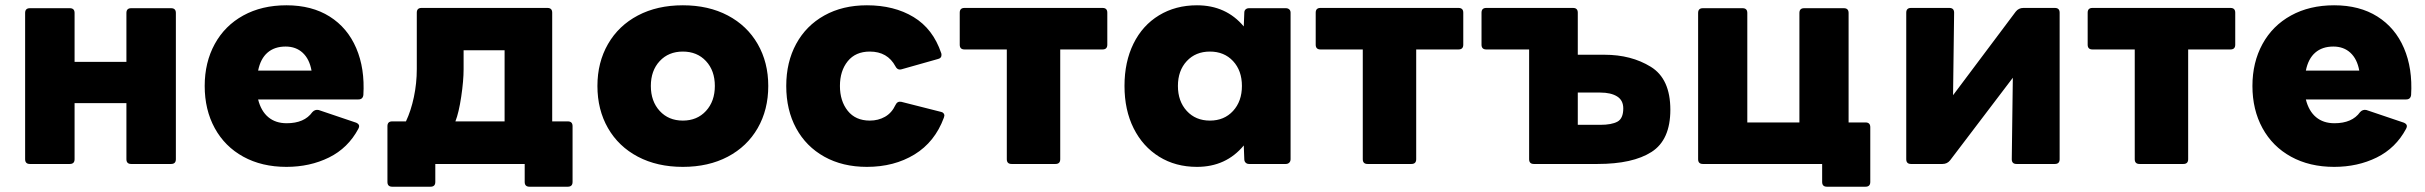

<svg xmlns="http://www.w3.org/2000/svg" viewBox="-20 -578 9168 726"><path d="M262 -188V24Q262 42 244 42H93Q75 42 75 24V-529Q75 -547 93 -547H244Q262 -547 262 -529V-344H458V-529Q458 -547 476 -547H627Q645 -547 645 -529V24Q645 42 627 42H476Q458 42 458 24V-188Z M754 -253Q754 -342 792 -411.5Q830 -481 900 -519.5Q970 -558 1063 -558Q1159 -558 1226.5 -515.5Q1294 -473 1327 -396Q1360 -319 1354 -219Q1352 -202 1335 -202H956Q967 -158 994.5 -135Q1022 -112 1064 -112Q1131 -112 1161 -154Q1171 -165 1185 -162L1327 -114Q1338 -109 1338 -101Q1338 -97 1335 -91Q1296 -18 1224 17.5Q1152 53 1063 53Q970 53 900 14.5Q830 -24 792 -93.5Q754 -163 754 -253ZM1060 -402Q1018 -402 991.5 -379Q965 -356 956 -311H1158Q1150 -355 1124.5 -378.5Q1099 -402 1060 -402Z M1626 42V110Q1626 128 1608 128H1463Q1445 128 1445 110V-101Q1445 -119 1463 -119H1515Q1534 -159 1545 -211Q1556 -263 1556 -317V-530Q1556 -548 1574 -548H2050Q2068 -548 2068 -530V-119H2127Q2145 -119 2145 -101V110Q2145 128 2127 128H1982Q1964 128 1964 110V42ZM1702 -119H1888V-388H1733V-316Q1733 -273 1724 -212.5Q1715 -152 1702 -119Z M2239 -253Q2239 -342 2279 -411.5Q2319 -481 2392 -519.5Q2465 -558 2562 -558Q2659 -558 2732 -519.5Q2805 -481 2845 -411.5Q2885 -342 2885 -253Q2885 -163 2845 -93.5Q2805 -24 2732 14.5Q2659 53 2562 53Q2465 53 2392 14.5Q2319 -24 2279 -93.5Q2239 -163 2239 -253ZM2562 -122Q2616 -122 2649.5 -158.5Q2683 -195 2683 -253Q2683 -311 2649.5 -347Q2616 -383 2562 -383Q2508 -383 2474.5 -347Q2441 -311 2441 -253Q2441 -195 2474.5 -158.5Q2508 -122 2562 -122Z M2953 -253Q2953 -343 2990.5 -412Q3028 -481 3097 -519.5Q3166 -558 3258 -558Q3361 -558 3434.5 -513.5Q3508 -469 3539 -377Q3540 -375 3540 -370Q3540 -358 3527 -355L3389 -316L3383 -315Q3372 -315 3366 -327Q3336 -383 3269 -383Q3215 -383 3185.5 -346.5Q3156 -310 3156 -253Q3156 -196 3185.5 -159Q3215 -122 3269 -122Q3301 -122 3326.5 -136.5Q3352 -151 3366 -181Q3373 -196 3388 -193L3538 -155Q3544 -154 3547.5 -150Q3551 -146 3551 -141Q3551 -139 3549 -133Q3515 -41 3438 6Q3361 53 3258 53Q3166 53 3097 14.5Q3028 -24 2990.5 -93Q2953 -162 2953 -253Z M3787 24V-391H3627Q3609 -391 3609 -409V-530Q3609 -548 3627 -548H4149Q4167 -548 4167 -530V-409Q4167 -391 4149 -391H3989V24Q3989 42 3971 42H3805Q3787 42 3787 24Z M4232 -253Q4232 -344 4266 -413Q4300 -482 4362.5 -520Q4425 -558 4506 -558Q4616 -558 4683 -478L4685 -530Q4685 -538 4690 -542.5Q4695 -547 4703 -547H4842Q4850 -547 4855 -542.5Q4860 -538 4860 -530V24Q4860 32 4855 37Q4850 42 4842 42H4703Q4695 42 4690 37Q4685 32 4685 24L4683 -28Q4616 53 4506 53Q4425 53 4363 14.5Q4301 -24 4266.5 -93Q4232 -162 4232 -253ZM4555 -122Q4609 -122 4642.5 -158.5Q4676 -195 4676 -253Q4676 -311 4642.5 -347Q4609 -383 4555 -383Q4501 -383 4467.5 -347Q4434 -311 4434 -253Q4434 -195 4467.5 -158.5Q4501 -122 4555 -122Z M5133 24V-391H4973Q4955 -391 4955 -409V-530Q4955 -548 4973 -548H5495Q5513 -548 5513 -530V-409Q5513 -391 5495 -391H5335V24Q5335 42 5317 42H5151Q5133 42 5133 24Z M6296 -163Q6296 -49 6225 -3.5Q6154 42 6021 42H5780Q5762 42 5762 24V-391H5600Q5582 -391 5582 -409V-530Q5582 -548 5600 -548H5928Q5946 -548 5946 -530V-371H6047Q6148 -371 6222 -325.5Q6296 -280 6296 -163ZM6031 -228H5946V-106H6031Q6074 -106 6096 -118Q6118 -130 6118 -168Q6118 -199 6094.5 -213.5Q6071 -228 6031 -228Z M6401 24V-529Q6401 -547 6419 -547H6569Q6587 -547 6587 -529V-115H6784V-529Q6784 -547 6802 -547H6952Q6970 -547 6970 -529V-115H7034Q7052 -115 7052 -97V110Q7052 128 7034 128H6888Q6870 128 6870 110V42H6419Q6401 42 6401 24Z M7369 -530 7365 -218 7602 -534Q7613 -548 7631 -548H7750Q7768 -548 7768 -530V24Q7768 42 7750 42H7605Q7587 42 7587 24L7591 -284L7354 28Q7343 42 7325 42H7206Q7188 42 7188 24V-530Q7188 -548 7206 -548H7351Q7369 -548 7369 -530Z M8052 24V-391H7892Q7874 -391 7874 -409V-530Q7874 -548 7892 -548H8414Q8432 -548 8432 -530V-409Q8432 -391 8414 -391H8254V24Q8254 42 8236 42H8070Q8052 42 8052 24Z M8497 -253Q8497 -342 8535 -411.5Q8573 -481 8643 -519.5Q8713 -558 8806 -558Q8902 -558 8969.5 -515.5Q9037 -473 9070 -396Q9103 -319 9097 -219Q9095 -202 9078 -202H8699Q8710 -158 8737.5 -135Q8765 -112 8807 -112Q8874 -112 8904 -154Q8914 -165 8928 -162L9070 -114Q9081 -109 9081 -101Q9081 -97 9078 -91Q9039 -18 8967 17.5Q8895 53 8806 53Q8713 53 8643 14.5Q8573 -24 8535 -93.5Q8497 -163 8497 -253ZM8803 -402Q8761 -402 8734.5 -379Q8708 -356 8699 -311H8901Q8893 -355 8867.5 -378.5Q8842 -402 8803 -402Z"/></svg>

Font: LINE Seed JP_TTF ExtraBold
Style: Regular
Weight: 800
Designer: LY Corporation & Fontrix & Fontworks
Version: Version 1.015